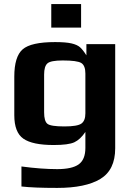

<svg xmlns="http://www.w3.org/2000/svg" viewBox="-20 -700 648 940"><path d="M544 -484H403V-429C391.7 -447 381.3 -460.2 372 -468.5C362.7 -476.8 348.7 -483.2 330 -487.5C311.3 -491.8 284.7 -494 250 -494C171.3 -494 118.3 -482.2 91 -458.5C63.7 -434.8 50 -390.3 50 -325V-136C50 -80 64.8 -41.7 94.5 -21C124.2 -0.3 173.7 10 243 10C291 10 324.7 5.5 344 -3.5C363.3 -12.5 381.3 -29.3 398 -54V24C398 62 387.2 88.8 365.5 104.5C343.8 120.2 308.7 128 260 128C208.7 128 150.3 123.7 85 115V213C125.7 217.7 184 220 260 220C352.7 220 423.2 205.3 471.5 176C519.8 146.7 544 96.7 544 26ZM398 -145C398 -121 391.5 -104.3 378.5 -95C365.5 -85.7 337.7 -81 295 -81C250.3 -81 222.7 -85.3 212 -94C201.3 -102.7 196 -121.3 196 -150V-335C196 -361.7 201.3 -379.8 212 -389.5C222.7 -399.2 247.7 -404 287 -404C334.3 -404 364.7 -399.8 378 -391.5C391.3 -383.2 398 -366 398 -340ZM377 -565V-680H231V-565Z"/></svg>

Font: Play
Style: Bold
Weight: 700
Designer: Jonas Hecksher
Foundry: Jonas Hecksher, Playtypeª, e-types AS
Version: Version 1.002